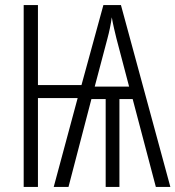

<svg xmlns="http://www.w3.org/2000/svg" viewBox="-20 -734 689 754"><path d="M455 -714H386L300 -400H129V-714H73V0H129V-349H285L191 0H249L339 -345H395V0H449V-345H501L592 0H649ZM419 -666C424 -637 431 -609 437 -584L487 -394H352L402 -583C409 -609 415 -637 419 -666Z"/></svg>

Font: Noto Sans Display Condensed Light
Style: Regular
Weight: 300
Width: 3
Designer: Monotype Design Team
Foundry: Monotype Imaging Inc.
Version: Version 1.900